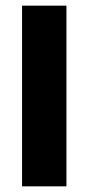

<svg xmlns="http://www.w3.org/2000/svg" viewBox="-20 -659 313 679"><path d="M215 0H58V-639H215Z"/></svg>

Font: Anek Gurmukhi Medium
Style: Bold
Weight: 700
Version: Version 1.003